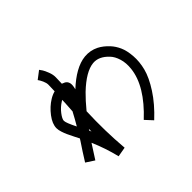

<svg xmlns="http://www.w3.org/2000/svg" viewBox="-172 -1053 1345 1345"><g transform="rotate(-45 500.0 -381.0)"><path d="M746.1 -611.3Q784.2 -591.8 818.4 -554.7Q843.8 -527.3 860.8 -489.3Q877.9 -451.2 882.3 -393.1Q886.7 -335 870.6 -272Q854.5 -209 803.2 -129.4Q752 -49.8 668 28.3L618.2 -25.4Q792 -187.5 808.6 -340.8Q814.5 -394.5 801.3 -437.5Q788.1 -480.5 764.6 -504.9Q710 -563.5 648.4 -557.6Q571.3 -549.8 468.8 -452.1Q425.8 -410.2 377.9 -351.6Q370.1 -165 385.7 17.6L313.5 30.3Q288.1 -74.2 246.1 -170.9Q213.9 -120.1 177.7 -64.5L116.2 -104.5Q159.2 -173.8 200.2 -234.4Q205.1 -242.2 210 -250Q204.1 -262.7 192.4 -284.2Q174.8 -319.3 167 -336.4Q159.2 -353.5 151.9 -376Q144.5 -398.4 144.5 -416Q144.5 -459 181.6 -507.8Q218.8 -556.6 266.6 -585.9Q292 -601.6 318.4 -608.4Q319.3 -642.6 320.3 -671.9Q320.3 -690.4 310.1 -712.9Q299.8 -735.4 290 -748L347.7 -792Q354.5 -783.2 362.8 -770.5Q371.1 -757.8 382.8 -727.5Q394.5 -697.3 393.6 -670.9Q392.6 -642.6 391.6 -610.4Q402.3 -606.4 412.1 -601.6Q429.7 -592.8 435.5 -571.3Q440.4 -550.8 430.7 -515.6Q486.3 -567.4 537.1 -595.7Q590.8 -626 641.6 -630.9Q697.3 -635.7 746.1 -611.3ZM301.8 -226.6Q301.8 -240.2 301.8 -252.9Q297.9 -248 294.9 -242.2Q297.9 -234.4 301.8 -226.6ZM312.5 -499Q313.5 -518.6 313.5 -528.3Q309.6 -526.4 304.7 -523.4Q268.6 -501 243.2 -467.8Q217.8 -434.6 217.8 -416Q217.8 -396.5 253.9 -324.2Q283.2 -374 304.7 -415Q306.6 -417 307.6 -419.9Q308.6 -447.3 312.5 -499Z"/></g></svg>

Font: irohakakuC Regular
Style: Regular
Weight: 400
Designer: [Source Han Sans]
Ryoko NISHIZUKA Ë•øÂ°öÊ∂ºÂ≠ê (kana & ideographs); Paul D. Hunt (Latin, Greek & Cyrillic); Wenlong ZHAN
Version: Version 1.001.20160904